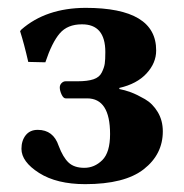

<svg xmlns="http://www.w3.org/2000/svg" viewBox="-20 -464 474 494"><path d="M200.2 -443.8Q382.3 -443.8 381.8 -334Q381.8 -301.8 356.9 -274.9Q332 -248 287.1 -237.8V-234.9Q300.8 -232.4 316.7 -226.6Q332.5 -220.7 352.8 -209Q373 -197.3 386 -175.5Q398.9 -153.8 398.9 -126Q398.9 -66.9 349.9 -28.6Q300.8 9.8 199.2 9.8Q126 9.8 80.6 -19Q35.2 -47.9 35.2 -81.1Q35.2 -102.1 46.1 -116Q57.1 -129.9 77.1 -129.9Q117.2 -129.9 130.9 -88.9Q142.1 -59.1 156.5 -45.7Q170.9 -32.2 197 -32.2Q223.1 -32.2 243.2 -52Q263.2 -71.8 263.2 -119.1Q263.2 -210.9 204.1 -210.9H148.9Q143.1 -210.9 138.4 -220.9Q133.8 -231 133.8 -238.8Q133.8 -245.6 138.4 -250.2Q143.1 -254.9 148.9 -254.9H180.2Q205.1 -254.9 220.5 -260Q235.8 -265.1 241.9 -277.6Q248 -290 249.5 -300Q251 -310.1 251 -330.1Q251 -401.9 190.4 -401.4Q153.8 -401.4 133.8 -378.2Q113.8 -355 96.7 -303.7L52.7 -304.7Q42 -351.6 31.7 -383.8L34.7 -387.7Q98.1 -443.4 200.2 -443.8Z"/></svg>

Font: Linux Biolinum
Style: Bold
Weight: 700
Designer: Philipp H. Poll
Foundry: Philipp H. Poll
Version: Version 1.3.2 ; ttfautohint (v0.9)